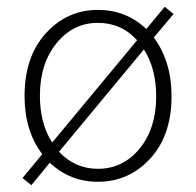

<svg xmlns="http://www.w3.org/2000/svg" viewBox="-20 -521 575 563"><path d="M267 12Q185 12 126 -44L72 22L46 1L104 -69Q52 -137 52 -239Q52 -355 114.5 -423.5Q177 -492 267 -492Q350 -492 409 -436L463 -501L489 -480L431 -411Q483 -341 483 -239Q483 -124 420.5 -56Q358 12 267 12ZM97 -240Q97 -159 133 -103L382 -403Q336 -454 267 -454Q194 -454 145.5 -394Q97 -334 97 -240ZM267 -26Q341 -26 389.5 -85.5Q438 -145 438 -238Q438 -320 402 -376L153 -76Q200 -26 267 -26Z"/></svg>

Font: Toshiba Sans Light
Style: Regular
Weight: 300
Designer: Paul D. Hunt
Foundry: Toshiba Corporation
Version: Version 2.020;PS 2.0;hotconv 1.0.86;makeotf.lib2.5.63406